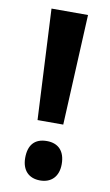

<svg xmlns="http://www.w3.org/2000/svg" viewBox="-82 -733 450 787"><g transform="rotate(10 143.0 -339.0)"><path d="M197 -230 219 -690H67L90 -230ZM67 -69C67 -18 95 12 143 12C189 12 219 -17 219 -69C219 -123 191 -152 143 -152C92 -152 67 -122 67 -69Z"/></g></svg>

Font: Noto Sans Kannada ExtraCondensed
Style: Bold
Weight: 700
Width: 2
Designer: Jelle Bosma - Monotype Design Team
Foundry: Monotype Imaging Inc.
Version: Version 2.005